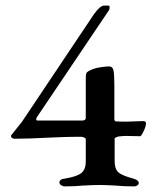

<svg xmlns="http://www.w3.org/2000/svg" viewBox="-20 -662 541 685"><path d="M192 -11Q192 -23 212 -25Q255 -32 270.5 -45Q286 -58 286 -85V-165Q286 -169 280 -171.5Q274 -174 270 -174Q233 -174 204.5 -173Q176 -172 156 -171Q80 -167 31 -167Q27 -167 23 -170Q19 -173 19 -177Q19 -179 22 -182L58 -227L315 -611Q337 -642 351 -642H367Q371 -642 371 -636Q371 -628 369 -626L111 -243Q106 -232 114 -232H275Q279 -232 282.5 -234.5Q286 -237 286 -240V-382Q286 -396 288 -400.5Q290 -405 297 -409Q314 -418 335 -421.5Q356 -425 369 -425Q382 -425 385 -410.5Q388 -396 388 -356V-236Q388 -234 389.5 -231.5Q391 -229 393 -229Q409 -228 432 -228Q446 -228 490 -230Q495 -230 498 -228Q501 -226 501 -223Q501 -212 492.5 -194Q484 -176 480 -176L431 -177Q418 -177 402 -175Q398 -174 394 -172Q390 -170 389 -169V-88Q389 -60 401.5 -48Q414 -36 455 -25Q463 -23 469 -19Q475 -15 475 -9Q475 -4 470 -0.5Q465 3 458 3Q421 3 392 0Q356 -2 335 -2Q312 -2 276 0Q248 3 211 3Q205 3 198.5 -1Q192 -5 192 -11Z"/></svg>

Font: EB Garamond Medium
Style: Regular
Weight: 500
Designer: Georg Duffner and Octavio Pardo
Foundry: Georg Duffner
Version: Version 1.000